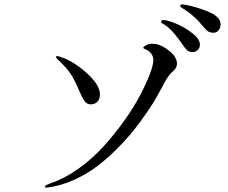

<svg xmlns="http://www.w3.org/2000/svg" viewBox="-20 -879 1040 874"><path d="M726 -788Q750 -785 787 -769Q822 -754 858 -726Q890 -700 890 -676Q890 -661 880 -651.5Q870 -642 857 -642Q842 -642 832.5 -650Q823 -658 806 -683Q789 -708 774 -725Q748 -757 721 -771Q711 -776 714 -782.5Q717 -789 726 -788ZM813 -859Q862 -852 923 -828Q984 -804 984 -769Q984 -752 975 -741Q966 -730 953 -730Q936 -730 926 -737Q916 -744 899 -765Q882 -786 864 -802Q836 -827 808 -843Q799 -849 801 -854.5Q803 -860 813 -859ZM670 -680Q705 -680 735.5 -658.5Q766 -637 775 -622Q787 -602 785.5 -586.5Q784 -571 773 -560Q761 -549 755 -542.5Q749 -536 739 -520.5Q729 -505 716 -479Q706 -460 691.5 -434.5Q677 -409 648.5 -367Q620 -325 587.5 -284.5Q555 -244 511 -200Q467 -156 420.5 -121Q374 -86 316.5 -60Q259 -34 201 -26Q183 -23 184 -29Q185 -36 211 -45Q274 -66 337 -111Q400 -156 449.5 -210.5Q499 -265 543 -326Q587 -387 616 -442Q645 -497 661.5 -540Q678 -583 678 -605Q678 -641 637 -657Q625 -662 643 -672Q656 -680 670 -680ZM249 -622Q310 -604 372.5 -548.5Q435 -493 435 -450Q435 -427 423 -415.5Q411 -404 392 -404Q376 -404 365 -419Q354 -434 339 -469.5Q324 -505 311 -528Q285 -571 242 -609Q233 -618 235 -621Q237 -626 249 -622Z"/></svg>

Font: TsukuhouMincho
Style: Regular
Weight: 400
Designer: Iose
Foundry: Typographish
Version: Version 1.001; ttfautohint (v1.8.3)